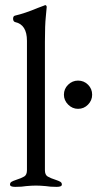

<svg xmlns="http://www.w3.org/2000/svg" viewBox="-20 -725 379 748"><path d="M19 0ZM19 -6Q19 -13 24.5 -16.5Q30 -20 42 -24Q64 -31 74.5 -37.5Q85 -44 85 -62V-566Q85 -629 39 -639Q35 -640 33 -643.5Q31 -647 31 -652Q31 -662 38 -664Q77 -673 127 -694L151 -703Q155 -705 157 -705Q159 -705 160.5 -702.5Q162 -700 162 -698Q162 -692 158.5 -660Q155 -628 155 -562V-62Q155 -44 165.5 -37.5Q176 -31 198 -24Q210 -20 215.5 -16.5Q221 -13 221 -6Q221 3 201 3Q175 3 158 0Q136 -2 120 -2Q104 -2 82 0Q66 3 39 3Q19 3 19 -6ZM229 -356Q229 -379 245.5 -395Q262 -411 284 -411Q307 -411 323 -395Q339 -379 339 -356Q339 -334 323 -317.5Q307 -301 284 -301Q262 -301 245.5 -317.5Q229 -334 229 -356Z"/></svg>

Font: EB Garamond
Style: Regular
Weight: 400
Designer: Georg Duffner and Octavio Pardo
Foundry: Georg Duffner
Version: Version 1.000; ttfautohint (v1.6)